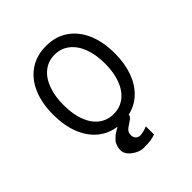

<svg xmlns="http://www.w3.org/2000/svg" viewBox="-201 -692 1003 1003"><g transform="rotate(-45 300.0 -191.0)"><path d="M453.5 -276.5Q453.5 -344 434.2 -393.5Q415 -443 380.2 -469.5Q345.5 -496 299.5 -496Q253.5 -496 219 -469.5Q184.5 -443 165.5 -393.2Q146.5 -343.5 146.5 -276Q146.5 -208.5 165.2 -159.5Q184 -110.5 218.5 -84.2Q253 -58 299 -58Q345 -58 380 -84.2Q415 -110.5 434.2 -159.8Q453.5 -209 453.5 -276.5ZM190 102Q190 81 196.2 66.5Q202.5 52 203.5 50.8Q204.5 49.5 224 30Q230 23.5 266 2.5Q207 -5.5 163.2 -42.2Q119.5 -79 96 -139.8Q72.5 -200.5 72.5 -279Q72.5 -364 100 -427.5Q127.5 -491 179 -525.5Q230.5 -560 300 -560Q370 -560 421.2 -525.2Q472.5 -490.5 500 -427Q527.5 -363.5 527.5 -278.5Q527.5 -204 506.2 -145.5Q485 -87 445.5 -49.8Q406 -12.5 352 -0.5Q351 12.5 339.5 21Q328 29.5 318 36Q311.5 40 303.2 45.8Q295 51.5 289.5 60.5Q284 69.5 284 83Q284 99.5 293.5 109.2Q303 119 319 119Q339.5 119 372 106V166Q355.5 172.5 335.8 175.2Q316 178 285 178Q265.5 178 243.2 167.2Q221 156.5 205.5 139Q190 121.5 190 102Z"/></g></svg>

Font: JuliaMono Light
Style: Regular
Weight: 300
Monospace: yes
Designer: cormullion
Foundry: corm
Version: Version 0.054; ttfautohint (v1.8.4)